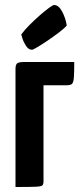

<svg xmlns="http://www.w3.org/2000/svg" viewBox="-20 -748 327 768"><path d="M42 0V-472Q42 -491 50 -495.5Q58 -500 77 -500H277Q277 -458 275.5 -438Q274 -418 268 -412.5Q262 -407 247 -407H154V-22Q154 -11 149.5 -6.5Q145 -2 121.5 -1Q98 0 42 0ZM108 -549Q94 -549 84 -564.5Q74 -580 69.5 -595Q65 -610 65 -610Q78 -628 98 -648Q118 -668 139 -686.5Q160 -705 176 -716.5Q192 -728 196 -728Q215 -728 229 -701Q243 -674 247 -646Q238 -635 217 -619Q196 -603 172.5 -587Q149 -571 130.5 -560Q112 -549 108 -549Z"/></svg>

Font: Yanone Kaffeesatz ExtraLight
Style: Regular
Weight: 200
Designer: Yanone (Cyrillic: Daniel Pouzeot, Huerta Tipografica, and Cyreal)
Foundry: Yanone
Version: Version 2.003